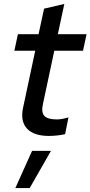

<svg xmlns="http://www.w3.org/2000/svg" viewBox="-20 -683 460 976"><path d="M229 8Q152 8 117.5 -29Q83 -66 97 -134L159 -425H53L71 -509H176L204 -639L307 -663L274 -509H420L402 -425H256L198 -153Q189 -112 205.5 -94Q222 -76 268 -76Q283 -76 296.5 -78.5Q310 -81 328 -86L311 -1Q294 3 271.5 5.5Q249 8 229 8ZM58 273 143 84H239L131 273Z"/></svg>

Font: Red Hat Display SemiBold
Style: Italic
Weight: 600
Italic angle: -12°
Designer: Pentagram, MCKL
Foundry: Pentagram, MCKL
Version: Version 1.023